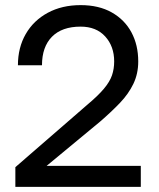

<svg xmlns="http://www.w3.org/2000/svg" viewBox="-20 -730 620 750"><path d="M40 0V-77L320 -320Q363 -356 386 -383.5Q409 -411 417.5 -436Q426 -461 426 -490Q426 -549 391 -587.5Q356 -626 295 -626Q222 -626 183 -586.5Q144 -547 144 -475H50Q50 -544 80.5 -597Q111 -650 166.5 -680Q222 -710 295 -710Q366 -710 416.5 -681.5Q467 -653 493.5 -603.5Q520 -554 520 -490Q520 -442 501 -402.5Q482 -363 448.5 -328Q415 -293 371 -255L162 -82H530V0Z"/></svg>

Font: Golos Text
Style: Regular
Weight: 400
Designer: A.Korolkova, Vitaly Kuzmin
Foundry: ParaType Ltd
Version: Version 2.004